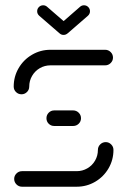

<svg xmlns="http://www.w3.org/2000/svg" viewBox="-20 -707 482 727"><path d="M380.4 -168.9Q392.2 -168.9 400.9 -160.2Q409.6 -151.5 409.6 -139.3Q409.6 -101.5 390.9 -69.4Q372.2 -37.4 340.2 -18.7Q308.1 0 270.4 0H63.3Q51.1 0 42.4 -8.7Q33.7 -17.4 33.7 -29.6Q33.7 -41.5 42.4 -50.2Q51.1 -58.9 63.3 -58.9H270.4Q292.2 -58.9 310.7 -69.6Q329.3 -80.4 340 -98.9Q350.7 -117.4 350.7 -139.3Q350.7 -151.5 359.4 -160.2Q368.1 -168.9 380.4 -168.9ZM286.7 -259.3Q286.7 -247 278 -238.5Q269.3 -230 257 -230H185.2Q173 -230 164.4 -238.5Q155.9 -247 155.9 -259.3Q155.9 -271.5 164.4 -280.2Q173 -288.9 185.2 -288.9H257Q269.3 -288.9 278 -280.2Q286.7 -271.5 286.7 -259.3ZM61.5 -350Q49.3 -350 40.6 -358.5Q31.9 -367 31.9 -379.3Q31.9 -417 50.6 -449.1Q69.3 -481.1 101.3 -499.8Q133.3 -518.5 171.1 -518.5H378.1Q390.4 -518.5 399.1 -509.8Q407.8 -501.1 407.8 -488.9Q407.8 -477 399.1 -468.3Q390.4 -459.6 378.1 -459.6H171.1Q149.3 -459.6 130.7 -448.9Q112.2 -438.1 101.5 -419.6Q90.7 -401.1 90.7 -379.3Q90.7 -367 82 -358.5Q73.3 -350 61.5 -350ZM120.7 -664.4Q120.7 -673.7 127.4 -680.4Q134.1 -687 143.3 -687Q151.9 -687 158.1 -681.5L235.6 -614.4Q243.3 -607.4 243.3 -597.4Q243.3 -588.1 236.7 -581.5Q230 -574.8 220.7 -574.8Q212.2 -574.8 205.9 -580.4L128.5 -647.4Q120.7 -654.4 120.7 -664.4ZM298.1 -687Q307.4 -687 314.1 -680.4Q320.7 -673.7 320.7 -664.4Q320.7 -654.4 313 -647.4L235.9 -580.4L206.3 -614.4L283.3 -681.5Q289.6 -687 298.1 -687Z"/></svg>

Font: 26F Galaxy Sans Medium
Style: Regular
Weight: 500
Designer: C₂₉H₂₅N₃O₅
Version: Version 1.100